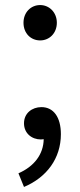

<svg xmlns="http://www.w3.org/2000/svg" viewBox="-20 -550 318 760"><path d="M139 -390C175 -390 205 -418 205 -460C205 -501 175 -530 139 -530C102 -530 73 -501 73 -460C73 -418 102 -390 139 -390ZM75 190C165 152 221 77 221 -19C221 -86 192 -126 144 -126C107 -126 75 -102 75 -62C75 -22 106 2 142 2L153 1C152 61 115 109 53 136Z"/></svg>

Font: Source Han Sans KR
Style: Regular
Weight: 400
Designer: Ryoko NISHIZUKA 西塚涼子 (kana, bopomofo & ideographs); Paul D. Hunt (Latin, Greek & Cyrillic); Sandoll Communications 산돌커뮤니
Foundry: Adobe
Version: Version 2.004;hotconv 1.0.118;makeotfexe 2.5.65603